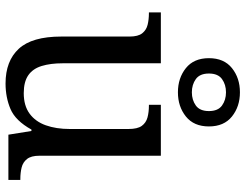

<svg xmlns="http://www.w3.org/2000/svg" viewBox="-114 -740 864 675"><g transform="rotate(90 317.5 -402.0)"><path d="M273 10Q194 10 151 -36.5Q108 -83 108 -186V-426Q108 -456 96.5 -470.5Q85 -485 66.5 -489.5Q48 -494 26 -494H23V-536H202V-191Q202 -148 211.5 -117Q221 -86 244 -70Q267 -54 307 -54Q351 -54 379 -74.5Q407 -95 420 -131.5Q433 -168 433 -216V-422Q433 -454 422 -469Q411 -484 392.5 -489Q374 -494 351 -494H348V-536H527V-109Q527 -80 538.5 -65.5Q550 -51 568.5 -46.5Q587 -42 609 -42H612V0H453L440 -81H435Q404 -25 363 -7.5Q322 10 273 10ZM304 -596Q254 -596 219 -624Q184 -652 184 -705Q184 -758 219 -786Q254 -814 304 -814Q354 -814 389 -786Q424 -758 424 -705Q424 -652 389 -624Q354 -596 304 -596ZM304 -645Q331 -645 350.5 -659Q370 -673 370 -705Q370 -737 350.5 -751Q331 -765 304 -765Q277 -765 257.5 -751Q238 -737 238 -705Q238 -673 257.5 -659Q277 -645 304 -645Z"/></g></svg>

Font: Noto Serif Lao
Style: Regular
Weight: 400
Designer: Monotype Design Team
Foundry: Monotype Imaging Inc.
Version: Version 2.003